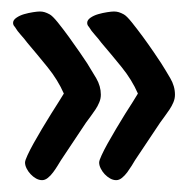

<svg xmlns="http://www.w3.org/2000/svg" viewBox="-20 -339 320 329"><path d="M152.8 -176.8Q152.8 -169.9 150.1 -163.6Q147.5 -157.2 143.6 -151.4Q139.6 -145.5 135.3 -139.6Q130.9 -133.8 127.4 -128.9L84.5 -64.5Q82 -60.5 78.6 -54.9Q75.2 -49.3 71 -43.7Q66.9 -38.1 62 -34.2Q57.1 -30.3 52.2 -30.3Q46.9 -30.3 41.7 -33.2Q36.6 -36.1 32.5 -40.5Q28.3 -44.9 25.6 -50.3Q22.9 -55.7 22.9 -60.5Q22.9 -64 27.1 -73Q31.2 -82 37.8 -93.8Q44.4 -105.5 52.2 -118.7Q60.1 -131.8 67.4 -143.6Q74.7 -155.3 80.8 -164.8Q86.9 -174.3 89.4 -178.7Q79.1 -202.1 61.5 -223.9Q43.9 -245.6 26.9 -265.6Q21.5 -272.9 15.6 -279.3Q9.8 -285.6 5.4 -293Q2.4 -295.9 2.4 -299.8Q2.4 -304.7 8.1 -308.6Q13.7 -312.5 21.2 -314.7Q28.8 -316.9 36.6 -318.1Q44.4 -319.3 48.3 -319.3Q52.7 -319.3 56.6 -318.1Q60.5 -316.9 64.9 -314.5Q69.8 -312 78.9 -300.8Q87.9 -289.6 97.9 -275.9Q107.9 -262.2 116.7 -249.3Q125.5 -236.3 129.4 -230.5Q136.7 -218.8 144.8 -205.1Q152.8 -191.4 152.8 -176.8ZM279.8 -176.8Q279.8 -169.9 277.1 -163.6Q274.4 -157.2 270.5 -151.4Q266.6 -145.5 262.2 -139.6Q257.8 -133.8 254.4 -128.9L211.4 -64.5Q209 -60.5 205.6 -54.9Q202.1 -49.3 198 -43.7Q193.8 -38.1 189 -34.2Q184.1 -30.3 179.2 -30.3Q173.8 -30.3 168.7 -33.2Q163.6 -36.1 159.4 -40.5Q155.3 -44.9 152.6 -50.3Q149.9 -55.7 149.9 -60.5Q149.9 -64 154.1 -73Q158.2 -82 164.8 -93.8Q171.4 -105.5 179.2 -118.7Q187 -131.8 194.3 -143.6Q201.7 -155.3 207.8 -164.8Q213.9 -174.3 216.3 -178.7Q206.1 -202.1 188.5 -223.9Q170.9 -245.6 153.8 -265.6Q148.4 -272.9 142.6 -279.3Q136.7 -285.6 132.3 -293Q129.4 -295.9 129.4 -299.8Q129.4 -304.7 135 -308.6Q140.6 -312.5 148.2 -314.7Q155.8 -316.9 163.6 -318.1Q171.4 -319.3 175.3 -319.3Q179.7 -319.3 183.6 -318.1Q187.5 -316.9 191.9 -314.5Q196.8 -312 205.8 -300.8Q214.8 -289.6 224.9 -275.9Q234.9 -262.2 243.7 -249.3Q252.4 -236.3 256.3 -230.5Q263.7 -218.8 271.7 -205.1Q279.8 -191.4 279.8 -176.8Z"/></svg>

Font: Just Another Hand
Style: Regular
Weight: 400
Designer: Astigmatic (AOETI)
Foundry: Astigmatic (AOETI)
Version: Version 1.001